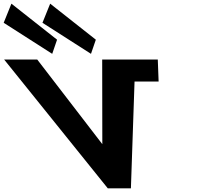

<svg xmlns="http://www.w3.org/2000/svg" viewBox="-235 -1027 1208 1045"><path d="M75.6 -811 49.2 -734 -214.9 -903 -172.9 -1007ZM286.6 -811 260.2 -734 -3.9 -903 38.1 -1007ZM351.7 -1.9H477.5L497.3 -583.3H628.3L623.8 -703.1H321.2L321.9 -242.4L-32.4 -703.1H-212.6Z"/></svg>

Font: Hussar
Style: BdOpOblFour
Weight: 700
Foundry: Cannot Into Space Fonts
Version: Version 2.00